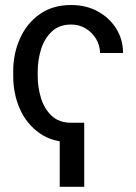

<svg xmlns="http://www.w3.org/2000/svg" viewBox="-20 -552 536 758"><path d="M260.7 -67.4V9.8Q187 9.8 135.7 -26.6Q84.5 -63 58.3 -122.3Q32.2 -181.6 32.2 -251V-270.5Q32.2 -340.3 58.8 -399.9Q85.4 -459.5 136.5 -495.8Q187.5 -532.2 260.7 -532.2Q320.3 -532.2 366.5 -506.8Q412.6 -481.4 439.2 -438.5Q465.8 -395.5 465.8 -342.8H375Q374.5 -373 359.4 -398.4Q344.2 -423.8 318.6 -439.5Q293 -455.1 260.7 -455.1Q213.9 -455.1 184.6 -427.5Q155.3 -399.9 142.1 -357.4Q128.9 -314.9 128.9 -270.5V-251Q128.9 -207 141.8 -164.8Q154.8 -122.6 183.8 -95Q212.9 -67.4 260.7 -67.4ZM312.5 -67.4V185.5H215.8V-67.4Z"/></svg>

Font: Inter Display V
Style: Regular
Weight: 400
Designer: Rasmus Andersson
Foundry: rsms
Version: Version 3.015;git-src